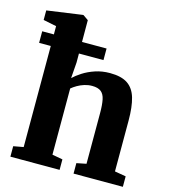

<svg xmlns="http://www.w3.org/2000/svg" viewBox="-119 -915 896 1010"><g transform="rotate(15 328.5 -409.5)"><path d="M86 -67V-725.5L14.5 -740V-792L206 -819H210.5L239 -799L239.5 -568.5L233 -482Q250 -498.5 278.5 -517Q307 -535.5 344.2 -548Q381.5 -560.5 424.5 -560.5Q486.5 -560.5 520.8 -537.5Q555 -514.5 569 -466.8Q583 -419 583 -344V-67.5L644 -57V0H375.5V-57L428 -67.5V-344Q428 -388.5 422.2 -416.5Q416.5 -444.5 399.8 -457.8Q383 -471 351 -471Q330 -471 309.8 -464.8Q289.5 -458.5 272.2 -448.5Q255 -438.5 242.5 -428V-67.5L299.5 -57V0H31.5V-57ZM22.5 -680.5H373V-617.5H22.5Z"/></g></svg>

Font: Merriweather 36pt ExtraBold
Style: Regular
Weight: 800
Designer: Eben Sorkin
Foundry: Eben Sorkin
Version: Version 2.100